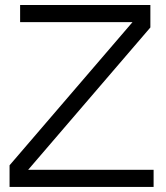

<svg xmlns="http://www.w3.org/2000/svg" viewBox="-20 -735 651 755"><path d="M571.3 -627 90.8 -67.4H584V0H17.6V-85L501 -647.9H59.1V-715.3H571.3Z"/></svg>

Font: AnjaliOldLipi
Style: Regular
Weight: 400
Designer: Kevin & Siji
Foundry: Core : Kevin & Siji
Modification : Hiran Venugopalan
Opentype mlm2 support: Rajeesh Nambiar
New Feature Table : Santhosh
Version: Version 7.1.0+20221109